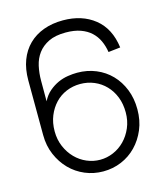

<svg xmlns="http://www.w3.org/2000/svg" viewBox="-115 -843 826 955"><g transform="rotate(-15 298.0 -366.0)"><path d="M296 -693Q242 -693 207.5 -676Q173 -659 152.5 -631.5Q132 -604 124 -568Q116 -532 116 -493V-387Q131 -417 153.5 -436Q176 -455 200.5 -466Q225 -477 251 -481Q277 -485 299 -485Q351 -485 395.5 -466.5Q440 -448 472.5 -414.5Q505 -381 523.5 -334.5Q542 -288 542 -232Q542 -175 522.5 -128.5Q503 -82 470 -48Q437 -14 393 4.5Q349 23 299 23Q250 23 206 4.5Q162 -14 129 -47.5Q96 -81 76 -127.5Q56 -174 56 -229L55 -511Q55 -569 72 -614Q89 -659 121 -690.5Q153 -722 198 -738.5Q243 -755 298 -755Q396 -755 461 -703Q526 -651 539 -551L477 -544Q472 -576 459.5 -603Q447 -630 425.5 -650Q404 -670 372 -681.5Q340 -693 296 -693ZM299 -37Q334 -37 367 -51Q400 -65 425.5 -91Q451 -117 466.5 -153Q482 -189 482 -232Q482 -276 468 -311.5Q454 -347 429 -373Q404 -399 370.5 -413Q337 -427 299 -427Q261 -427 227.5 -413Q194 -399 169.5 -373Q145 -347 130.5 -311.5Q116 -276 116 -232Q116 -189 131.5 -153Q147 -117 172.5 -91Q198 -65 231 -51Q264 -37 299 -37Z"/></g></svg>

Font: Milkman
Style: Regular
Weight: 300
Designer: Giulia Boggio / Martin Desinde
Version: Version 1.000